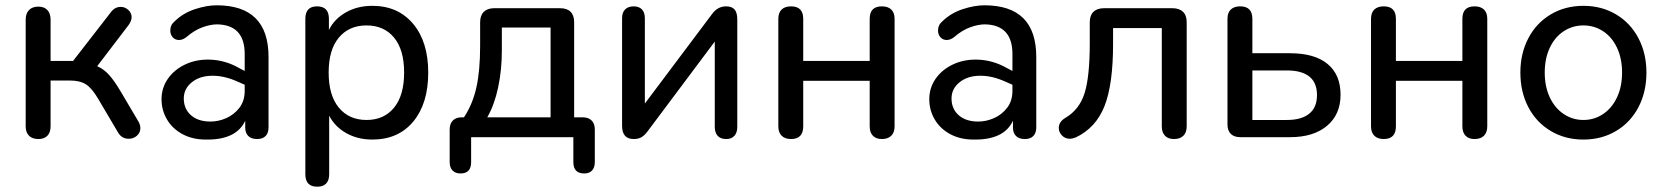

<svg xmlns="http://www.w3.org/2000/svg" viewBox="-20 -518 6285 725"><path d="M77 -41V-444Q77 -467 89.5 -480Q102 -493 125 -493Q147 -493 159 -480Q171 -467 171 -444V-288H256L398 -471Q413 -492 436 -492Q452 -492 464.5 -480.5Q477 -469 477 -453Q477 -440 466 -424L347 -268Q371 -258 391.5 -235.5Q412 -213 436 -172L504 -57Q510 -45 510 -34Q510 -17 497 -5.5Q484 6 466 6Q439 6 425 -19L350 -146Q327 -185 304.5 -199.5Q282 -214 243 -214H171V-41Q171 -18 159 -5.5Q147 7 125 7Q102 7 89.5 -5.5Q77 -18 77 -41Z M590 -143Q590 -186 613.5 -220Q637 -254 677 -273.5Q717 -293 765 -293Q828 -293 885 -260L904 -250V-314Q904 -424 800 -426Q775 -426 744.5 -415Q714 -404 684 -378Q670 -367 656 -367Q641 -367 632 -377.5Q623 -388 623 -403Q623 -424 640 -438Q672 -469 716.5 -483.5Q761 -498 798 -498Q994 -498 994 -303V-37Q994 -16 983 -4.5Q972 7 951 7Q929 7 917.5 -4.5Q906 -16 906 -36V-62Q872 11 757 9Q707 9 669 -11.5Q631 -32 610.5 -67Q590 -102 590 -143ZM775 -59Q805 -59 834.5 -72Q864 -85 884 -111Q904 -137 904 -175V-198L879 -209Q829 -232 783 -232Q735 -232 704.5 -207.5Q674 -183 674 -146Q674 -107 701 -83Q728 -59 775 -59Z M1133 140V-447Q1133 -494 1177 -494Q1222 -494 1222 -447V-405Q1243 -447 1286.5 -471.5Q1330 -496 1386 -496Q1483 -496 1540 -428Q1597 -360 1597 -244Q1597 -127 1540.5 -59Q1484 9 1386 9Q1331 9 1288 -15Q1245 -39 1223 -81V140Q1223 163 1211.5 175Q1200 187 1178 187Q1133 187 1133 140ZM1506 -244Q1506 -330 1468 -376Q1430 -422 1364 -422Q1298 -422 1259.5 -376Q1221 -330 1221 -244Q1221 -158 1259.5 -111.5Q1298 -65 1364 -65Q1430 -65 1468 -111.5Q1506 -158 1506 -244Z M1678 94V-29Q1678 -51 1690 -63Q1702 -75 1724 -75H1732Q1765 -125 1779 -188.5Q1793 -252 1793 -345V-434Q1793 -460 1807 -473.5Q1821 -487 1846 -487H2095Q2121 -487 2134.5 -473.5Q2148 -460 2148 -434V-75H2180Q2202 -75 2214 -63Q2226 -51 2226 -29V94Q2226 115 2215.5 126Q2205 137 2186 137Q2145 137 2145 94V0H1759V94Q1759 137 1719 137Q1700 137 1689 126Q1678 115 1678 94ZM2059 -75V-414H1875V-327Q1875 -254 1861 -188Q1847 -122 1820 -75Z M2329 -43V-449Q2329 -471 2340.5 -482.5Q2352 -494 2373 -494Q2393 -494 2404 -482.5Q2415 -471 2415 -449V-127L2668 -464Q2689 -494 2722 -494Q2743 -494 2753.5 -482.5Q2764 -471 2764 -444V-39Q2764 -17 2753 -5Q2742 7 2722 7Q2701 7 2690 -5Q2679 -17 2679 -39V-361L2426 -23Q2416 -9 2404 -1Q2392 7 2373 7Q2329 7 2329 -43Z M2919 -41V-447Q2919 -470 2931.5 -482Q2944 -494 2967 -494Q3013 -494 3013 -447V-288H3264V-447Q3264 -494 3310 -494Q3333 -494 3345.5 -482Q3358 -470 3358 -447V-41Q3358 -18 3345.5 -5.5Q3333 7 3310 7Q3288 7 3276 -5.5Q3264 -18 3264 -41V-213H3013V-41Q3013 7 2967 7Q2944 7 2931.5 -5.5Q2919 -18 2919 -41Z M3489 -143Q3489 -186 3512.5 -220Q3536 -254 3576 -273.5Q3616 -293 3664 -293Q3727 -293 3784 -260L3803 -250V-314Q3803 -424 3699 -426Q3674 -426 3643.5 -415Q3613 -404 3583 -378Q3569 -367 3555 -367Q3540 -367 3531 -377.5Q3522 -388 3522 -403Q3522 -424 3539 -438Q3571 -469 3615.5 -483.5Q3660 -498 3697 -498Q3893 -498 3893 -303V-37Q3893 -16 3882 -4.5Q3871 7 3850 7Q3828 7 3816.5 -4.5Q3805 -16 3805 -36V-62Q3771 11 3656 9Q3606 9 3568 -11.5Q3530 -32 3509.5 -67Q3489 -102 3489 -143ZM3674 -59Q3704 -59 3733.5 -72Q3763 -85 3783 -111Q3803 -137 3803 -175V-198L3778 -209Q3728 -232 3682 -232Q3634 -232 3603.5 -207.5Q3573 -183 3573 -146Q3573 -107 3600 -83Q3627 -59 3674 -59Z M4367 -41V-412H4183V-352Q4183 -199 4150.5 -117Q4118 -35 4042 1Q4029 6 4020 6Q4002 6 3990 -6.5Q3978 -19 3978 -35Q3978 -58 4003 -73Q4056 -104 4075.5 -166.5Q4095 -229 4095 -355V-434Q4095 -460 4109 -473.5Q4123 -487 4149 -487H4407Q4433 -487 4447 -473.5Q4461 -460 4461 -434V-41Q4461 -18 4448.5 -5.5Q4436 7 4413 7Q4391 7 4379 -5.5Q4367 -18 4367 -41Z M4615 -48V-447Q4615 -470 4627.5 -482Q4640 -494 4663 -494Q4709 -494 4709 -447V-317H4851Q4944 -317 4993 -276.5Q5042 -236 5042 -160Q5042 -86 4991 -43Q4940 0 4851 0H4664Q4640 0 4627.5 -12.5Q4615 -25 4615 -48ZM4953 -159Q4953 -206 4924 -229Q4895 -252 4840 -252H4709V-65H4840Q4894 -65 4923.5 -88.5Q4953 -112 4953 -159Z M5157 -41V-447Q5157 -470 5169.5 -482Q5182 -494 5205 -494Q5251 -494 5251 -447V-288H5502V-447Q5502 -494 5548 -494Q5571 -494 5583.5 -482Q5596 -470 5596 -447V-41Q5596 -18 5583.5 -5.5Q5571 7 5548 7Q5526 7 5514 -5.5Q5502 -18 5502 -41V-213H5251V-41Q5251 7 5205 7Q5182 7 5169.5 -5.5Q5157 -18 5157 -41Z M5721 -244Q5721 -316 5751 -373.5Q5781 -431 5835.5 -463.5Q5890 -496 5959 -496Q6028 -496 6082.5 -463.5Q6137 -431 6167 -373.5Q6197 -316 6197 -244Q6197 -171 6167 -113.5Q6137 -56 6082.5 -23.5Q6028 9 5959 9Q5890 9 5835.5 -23.5Q5781 -56 5751 -113.5Q5721 -171 5721 -244ZM6105 -244Q6105 -297 6086 -337.5Q6067 -378 6033.5 -400Q6000 -422 5959 -422Q5918 -422 5884.5 -400Q5851 -378 5832 -337.5Q5813 -297 5813 -244Q5813 -191 5832 -150.5Q5851 -110 5884.5 -87.5Q5918 -65 5959 -65Q6000 -65 6033.5 -87.5Q6067 -110 6086 -150.5Q6105 -191 6105 -244Z"/></svg>

Font: SN Pro
Style: Regular
Weight: 400
Designer: Tobias Whetton
Foundry: Supernotes
Version: Version 1.003